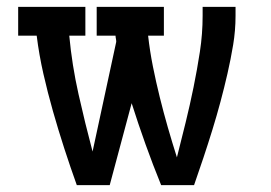

<svg xmlns="http://www.w3.org/2000/svg" viewBox="-20 -540 790 560"><path d="M204 0Q185 -53 167.5 -107Q150 -161 134.5 -215.5Q119 -270 106.5 -325Q94 -380 87 -436H33V-520H229V-436H182Q190 -350 209 -265.5Q228 -181 250 -98L319 -418Q319 -423 318 -427.5Q317 -432 317 -436H262V-520H458V-436H412Q417 -391 426 -346Q435 -301 446 -256.5Q457 -212 469.5 -168.5Q482 -125 496 -81Q509 -132 521.5 -183Q534 -234 544.5 -285.5Q555 -337 563 -389Q571 -441 571 -494V-520H667V-494Q667 -451 660 -409Q653 -367 643.5 -325.5Q634 -284 623 -243Q612 -202 599.5 -161.5Q587 -121 573.5 -80.5Q560 -40 546 0H450Q426 -59 404.5 -119Q383 -179 364 -239L300 0Z"/></svg>

Font: Iosevka Etoile Medium
Style: Regular
Weight: 500
Designer: Belleve Invis
Foundry: Belleve Invis
Version: Version 22.1.2; ttfautohint (v1.8.4)